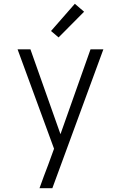

<svg xmlns="http://www.w3.org/2000/svg" viewBox="-20 -781 640 1016"><path d="M189 215Q200 184 211.5 153Q223 122 235 91L266 6L73 -520H141L300 -71L459 -520H527L257 215ZM290 -583 250 -617 376 -761 425 -719Z"/></svg>

Font: Iosevka Light Extended
Style: Regular
Weight: 300
Width: 7
Monospace: yes
Designer: Belleve Invis
Foundry: Belleve Invis
Version: Version 32.5.0; ttfautohint (v1.8.4)